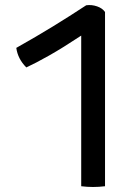

<svg xmlns="http://www.w3.org/2000/svg" viewBox="-20 -743 549 766"><path d="M351 3Q328 3 304 0V-601Q230 -552 176 -521.5Q122 -491 85 -474Q51 -508 45 -552Q125 -597 191 -637.5Q257 -678 324 -722Q346 -725 367.5 -717.5Q389 -710 399 -695V0Q375 3 351 3Z"/></svg>

Font: Borel
Style: Regular
Weight: 400
Designer: Rosalie Wagner
Foundry: ANRT
Version: Version 1.007; ttfautohint (v1.8.4.7-5d5b)